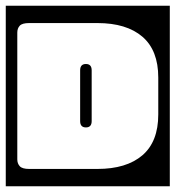

<svg xmlns="http://www.w3.org/2000/svg" viewBox="-40 -626 609 666"><path d="M-20 -606H549V20H-20ZM61 -546Q37 -546 28.5 -536.8Q20 -527.5 20 -513V-73Q20 -59 28.5 -49.5Q37 -40 61 -40H298Q398.5 -40 453.8 -87.2Q509 -134.5 509 -229V-357Q509 -451.5 453.8 -498.8Q398.5 -546 298 -546ZM278 -206Q278 -184 258 -184Q238 -184 238 -206V-382Q238 -404 258 -404Q278 -404 278 -382Z"/></svg>

Font: Honk Rounded
Style: Regular
Weight: 400
Designer: Noopur Datye & Yesha Goshar
Foundry: Ek Type
Version: Version 1.000